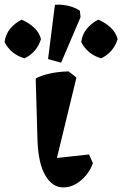

<svg xmlns="http://www.w3.org/2000/svg" viewBox="-110 -805 534 839"><path d="M167 14Q119 14 88.5 -37.5Q58 -89 54 -187L46 -462Q69 -475 107 -483.5Q145 -492 190 -493L224 -466L131 -83L96 -110L279 -130L296 -92Q286 -63 266 -39Q246 -15 220.5 -0.5Q195 14 167 14ZM157 -531 100 -547 130 -784Q150 -786 170.5 -783Q191 -780 209 -773.5Q227 -767 239 -758L242 -730ZM-3 -550Q-63 -568 -90 -621Q-86 -655 -65.5 -679.5Q-45 -704 -16 -719Q14 -707 38 -685Q62 -663 69 -634Q51 -576 -3 -550ZM332 -550Q272 -568 245 -621Q249 -655 269.5 -679.5Q290 -704 319 -719Q349 -707 373 -685Q397 -663 404 -634Q386 -576 332 -550Z"/></svg>

Font: Eczar SemiBold
Style: Regular
Weight: 600
Designer: Vaibhav Singh
Foundry: Rosetta Type Foundry
Version: Version 2.000